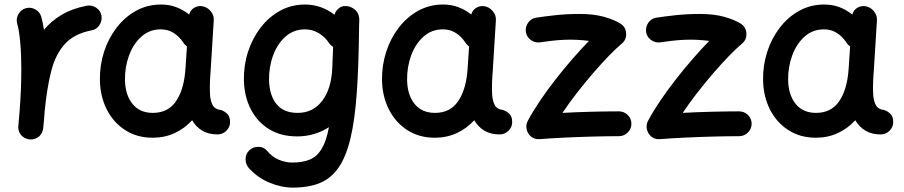

<svg xmlns="http://www.w3.org/2000/svg" viewBox="-20 -564 4014 853"><path d="M111.3 55.2Q104 54.7 97.2 51.8Q96.7 51.8 96.2 51.8Q95.7 51.3 95.2 51.3Q68.4 40 62.5 12.2Q62.5 11.7 62.5 11.2Q62 10.7 62 10.3Q60.5 2.4 61.5 -5.4Q61.5 -7.8 62 -9.8Q63.5 -25.9 64.7 -42Q65.9 -58.1 67.4 -74.7Q70.8 -117.2 72.8 -165Q74.7 -212.9 74.7 -259.8Q74.7 -321.8 69.8 -376.2Q64.9 -430.7 56.6 -458.5Q50.3 -480 61.5 -500.5Q72.8 -521 94.2 -527.3Q115.7 -533.7 136.2 -522.7Q156.7 -511.7 163.1 -490.2Q170.4 -464.8 175.3 -431.6Q207.5 -470.7 253.9 -498.3Q300.3 -525.9 365.2 -538.6Q387.7 -542.5 407.2 -529.8Q426.8 -517.1 430.7 -494.6Q434.6 -472.2 421.9 -452.6Q409.2 -433.1 386.7 -429.2Q309.1 -414.1 267.6 -367.9Q226.1 -321.8 207.3 -247.3Q188.5 -172.9 178.7 -72.3Q175.8 -30.3 171.9 5.4Q171.4 12.7 168.5 19.5Q168.5 20 168.5 20.5Q168 21 168 21.5Q156.7 48.3 128.9 54.2Q128.4 54.2 127.9 54.2Q127.4 54.7 127 54.7Q119.1 56.2 111.3 55.2Z M946.3 33.2Q906.2 33.2 878.4 16.4Q850.6 -0.5 833.5 -29.8Q800.3 6.8 755.9 27.3Q711.4 47.9 658.2 47.9Q588.9 47.9 536.4 14.2Q483.9 -19.5 454.3 -77.9Q424.8 -136.2 423.8 -209Q422.9 -273.4 442.1 -333.3Q461.4 -393.1 497.8 -440.7Q534.2 -488.3 584.5 -516.1Q634.8 -543.9 695.3 -543.9Q731.4 -543.9 762.2 -532.5Q793 -521 820.3 -499.5Q825.2 -518.1 841.3 -528.6Q857.4 -539.1 877.4 -536.6Q900.4 -533.2 915.8 -514.6Q931.2 -496.1 929.7 -474.1L915.5 -245.6Q915 -236.3 914.1 -227.1Q912.6 -206.5 912.4 -182.6Q912.1 -158.7 913.1 -143.6Q914.6 -117.7 924.1 -98.1Q933.6 -78.6 963.4 -74.7Q977.5 -69.8 989.7 -58.1Q1002 -46.4 1002 -22Q1002.4 0.5 985.8 16.8Q969.2 33.2 946.3 33.2ZM659.2 -62.5Q724.6 -62.5 759.8 -111.3Q794.9 -160.2 802.7 -243.7Q803.2 -247.6 803.2 -251Q803.2 -253.9 803.7 -256.3Q804.2 -258.8 804.2 -261.2L810.5 -357.9Q799.8 -365.2 793.5 -376Q775.9 -402.3 751 -418Q726.1 -433.6 694.3 -433.6Q644 -433.6 607.9 -401.1Q571.8 -368.7 553 -316.9Q534.2 -265.1 535.2 -207.5Q536.6 -142.1 568.6 -102.3Q600.6 -62.5 659.2 -62.5Z M1513.7 -537.1H1515.1Q1519 -537.1 1523.4 -536.6Q1534.2 -535.2 1543.9 -529.8Q1571.3 -515.1 1574.7 -488.8Q1576.7 -481.4 1576.2 -474.1L1575.2 -442.9Q1573.7 -274.9 1565.2 -153.1Q1556.6 -31.2 1537.1 50.3Q1517.6 131.8 1484.6 179.9Q1451.7 228 1401.6 248.8Q1351.6 269.5 1281.2 269.5Q1230.5 269.5 1177.5 247.6Q1124.5 225.6 1085.9 183.1Q1070.8 166 1071 142.8Q1071.3 119.6 1086.9 104.5Q1104 87.9 1128.2 88.4Q1152.3 88.9 1166 105.5Q1189.5 133.8 1219.5 146Q1249.5 158.2 1277.8 158.2Q1324.2 158.2 1356.2 145Q1388.2 131.8 1408.9 97.7Q1429.7 63.5 1441.4 1Q1411.6 20.5 1375.7 31.2Q1339.8 42 1299.8 42Q1228 42 1175.5 9.8Q1123 -22.5 1094 -79.3Q1064.9 -136.2 1063.5 -209Q1062.5 -273.9 1082 -334Q1101.6 -394 1137.9 -441.4Q1174.3 -488.8 1224.6 -516.4Q1274.9 -543.9 1335 -543.9Q1406.7 -543.9 1466.3 -498.5Q1470.2 -514.6 1482.9 -524.9Q1495.6 -537.6 1513.7 -537.1ZM1302.7 -62.5Q1371.1 -62.5 1411.9 -116.7Q1452.6 -170.9 1456.1 -261.2L1460 -356Q1446.8 -363.8 1439.5 -376Q1422.4 -401.4 1394.8 -417.5Q1367.2 -433.6 1334.5 -433.6Q1285.2 -433.6 1248.8 -401.6Q1212.4 -369.6 1193.4 -317.9Q1174.3 -266.1 1175.3 -207.5Q1176.8 -141.6 1208 -102.1Q1239.3 -62.5 1302.7 -62.5Z M2199.7 33.2Q2159.7 33.2 2131.8 16.4Q2104 -0.5 2086.9 -29.8Q2053.7 6.8 2009.3 27.3Q1964.8 47.9 1911.6 47.9Q1842.3 47.9 1789.8 14.2Q1737.3 -19.5 1707.8 -77.9Q1678.2 -136.2 1677.2 -209Q1676.3 -273.4 1695.6 -333.3Q1714.8 -393.1 1751.2 -440.7Q1787.6 -488.3 1837.9 -516.1Q1888.2 -543.9 1948.7 -543.9Q1984.9 -543.9 2015.6 -532.5Q2046.4 -521 2073.7 -499.5Q2078.6 -518.1 2094.7 -528.6Q2110.8 -539.1 2130.9 -536.6Q2153.8 -533.2 2169.2 -514.6Q2184.6 -496.1 2183.1 -474.1L2168.9 -245.6Q2168.5 -236.3 2167.5 -227.1Q2166 -206.5 2165.8 -182.6Q2165.5 -158.7 2166.5 -143.6Q2168 -117.7 2177.5 -98.1Q2187 -78.6 2216.8 -74.7Q2231 -69.8 2243.2 -58.1Q2255.4 -46.4 2255.4 -22Q2255.9 0.5 2239.3 16.8Q2222.7 33.2 2199.7 33.2ZM1912.6 -62.5Q1978 -62.5 2013.2 -111.3Q2048.3 -160.2 2056.2 -243.7Q2056.6 -247.6 2056.6 -251Q2056.6 -253.9 2057.1 -256.3Q2057.6 -258.8 2057.6 -261.2L2064 -357.9Q2053.2 -365.2 2046.9 -376Q2029.3 -402.3 2004.4 -418Q1979.5 -433.6 1947.8 -433.6Q1897.5 -433.6 1861.3 -401.1Q1825.2 -368.7 1806.4 -316.9Q1787.6 -265.1 1788.6 -207.5Q1790 -142.1 1822 -102.3Q1854 -62.5 1912.6 -62.5Z M2316.4 -421.4Q2313 -444.3 2326.2 -463.1Q2339.4 -481.9 2361.8 -485.4Q2395 -490.7 2445.8 -496.3Q2496.6 -502 2555.7 -502Q2618.2 -502 2663.3 -489.3Q2708.5 -476.6 2735.8 -459.5Q2759.8 -444.8 2761.7 -416.3Q2763.7 -387.7 2742.2 -370.1Q2718.3 -350.1 2684.8 -315.7Q2651.4 -281.2 2614.5 -238.5Q2577.6 -195.8 2542.2 -150.1Q2506.8 -104.5 2479 -62.5Q2539.6 -65.9 2607.9 -67.6Q2676.3 -69.3 2729.5 -69.3Q2752.4 -69.3 2768.8 -53.2Q2785.2 -37.1 2785.2 -14.2Q2785.2 8.3 2768.8 24.7Q2752.4 41 2729.5 41Q2679.2 41 2614.7 42.7Q2550.3 44.4 2487.5 47.4Q2424.8 50.3 2378.9 54.2Q2355.5 56.2 2339.8 43.2Q2324.2 30.3 2319.8 10.5Q2315.4 -9.3 2324.7 -26.9Q2346.7 -68.4 2378.7 -115.7Q2410.6 -163.1 2448 -210.9Q2485.4 -258.8 2523.9 -303Q2562.5 -347.2 2596.7 -382.3Q2572.8 -385.3 2544.7 -387Q2516.6 -388.7 2486.3 -387.2Q2454.6 -385.7 2427 -382.3Q2399.4 -378.9 2380.4 -376Q2357.9 -372.6 2339.1 -385.7Q2320.3 -398.9 2316.4 -421.4Z M2850.6 -421.4Q2847.2 -444.3 2860.4 -463.1Q2873.5 -481.9 2896 -485.4Q2929.2 -490.7 2980 -496.3Q3030.8 -502 3089.8 -502Q3152.3 -502 3197.5 -489.3Q3242.7 -476.6 3270 -459.5Q3293.9 -444.8 3295.9 -416.3Q3297.9 -387.7 3276.4 -370.1Q3252.4 -350.1 3219 -315.7Q3185.5 -281.2 3148.7 -238.5Q3111.8 -195.8 3076.4 -150.1Q3041 -104.5 3013.2 -62.5Q3073.7 -65.9 3142.1 -67.6Q3210.4 -69.3 3263.7 -69.3Q3286.6 -69.3 3303 -53.2Q3319.3 -37.1 3319.3 -14.2Q3319.3 8.3 3303 24.7Q3286.6 41 3263.7 41Q3213.4 41 3148.9 42.7Q3084.5 44.4 3021.7 47.4Q2959 50.3 2913.1 54.2Q2889.6 56.2 2874 43.2Q2858.4 30.3 2854 10.5Q2849.6 -9.3 2858.9 -26.9Q2880.9 -68.4 2912.8 -115.7Q2944.8 -163.1 2982.2 -210.9Q3019.5 -258.8 3058.1 -303Q3096.7 -347.2 3130.9 -382.3Q3106.9 -385.3 3078.9 -387Q3050.8 -388.7 3020.5 -387.2Q2988.8 -385.7 2961.2 -382.3Q2933.6 -378.9 2914.6 -376Q2892.1 -372.6 2873.3 -385.7Q2854.5 -398.9 2850.6 -421.4Z M3892.6 33.2Q3852.5 33.2 3824.7 16.4Q3796.9 -0.5 3779.8 -29.8Q3746.6 6.8 3702.1 27.3Q3657.7 47.9 3604.5 47.9Q3535.2 47.9 3482.7 14.2Q3430.2 -19.5 3400.6 -77.9Q3371.1 -136.2 3370.1 -209Q3369.1 -273.4 3388.4 -333.3Q3407.7 -393.1 3444.1 -440.7Q3480.5 -488.3 3530.8 -516.1Q3581.1 -543.9 3641.6 -543.9Q3677.7 -543.9 3708.5 -532.5Q3739.3 -521 3766.6 -499.5Q3771.5 -518.1 3787.6 -528.6Q3803.7 -539.1 3823.7 -536.6Q3846.7 -533.2 3862.1 -514.6Q3877.4 -496.1 3876 -474.1L3861.8 -245.6Q3861.3 -236.3 3860.4 -227.1Q3858.9 -206.5 3858.6 -182.6Q3858.4 -158.7 3859.4 -143.6Q3860.8 -117.7 3870.4 -98.1Q3879.9 -78.6 3909.7 -74.7Q3923.8 -69.8 3936 -58.1Q3948.2 -46.4 3948.2 -22Q3948.7 0.5 3932.1 16.8Q3915.5 33.2 3892.6 33.2ZM3605.5 -62.5Q3670.9 -62.5 3706.1 -111.3Q3741.2 -160.2 3749 -243.7Q3749.5 -247.6 3749.5 -251Q3749.5 -253.9 3750 -256.3Q3750.5 -258.8 3750.5 -261.2L3756.8 -357.9Q3746.1 -365.2 3739.7 -376Q3722.2 -402.3 3697.3 -418Q3672.4 -433.6 3640.6 -433.6Q3590.3 -433.6 3554.2 -401.1Q3518.1 -368.7 3499.3 -316.9Q3480.5 -265.1 3481.4 -207.5Q3482.9 -142.1 3514.9 -102.3Q3546.9 -62.5 3605.5 -62.5Z"/></svg>

Font: Mikhak-FD SemiBold
Style: Regular
Weight: 600
Designer: Amin Abedi
Version: Version 3.2